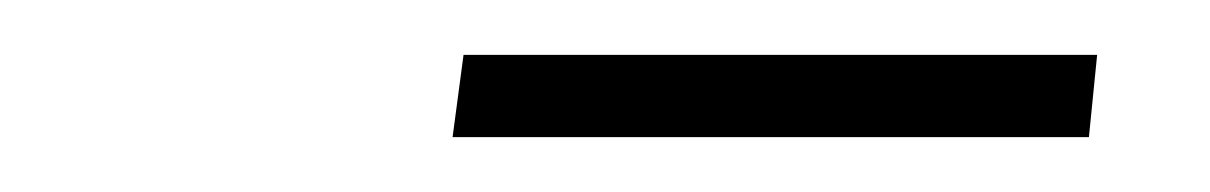

<svg xmlns="http://www.w3.org/2000/svg" viewBox="-20 -539 441 70"><path d="M149 -519H380L377 -489H145Z"/></svg>

Font: Josefin Sans Thin Light
Style: Italic
Weight: 300
Italic angle: -7°
Version: Version 2.000